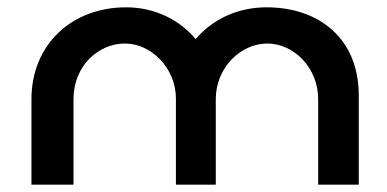

<svg xmlns="http://www.w3.org/2000/svg" viewBox="-20 -505 1059 525"><path d="M66 -234V0H181V-234C181 -324 248 -386 322 -386C393 -386 461 -319 461 -236V0H570V-234C570 -320 638 -386 711 -386C783 -386 850 -320 850 -234V0H961V-244C961 -401 851 -485 709 -485C629 -485 561 -452 515 -398C472 -450 404 -485 325 -485C174 -485 66 -381 66 -234Z"/></svg>

Font: Mint Spirit No2
Style: Bold
Weight: 700
Designer: HARENDAL Hirwen
Foundry: Arkandis Digital Foundry.
Version: Version 1.004;FFEdit